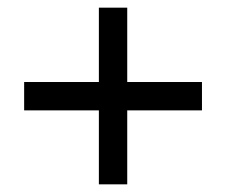

<svg xmlns="http://www.w3.org/2000/svg" viewBox="-20 -481 590 501"><path d="M43 -193V-267H507V-193ZM312 0H238V-461H312Z"/></svg>

Font: Ysabeau SemiBold
Style: Regular
Weight: 600
Designer: Christian Thalmann (Catharsis Fonts)
Version: Version 2.000;gftools[0.9.27.dev2+g8671c4b]